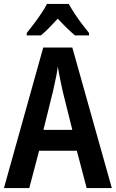

<svg xmlns="http://www.w3.org/2000/svg" viewBox="-20 -957 590 977"><path d="M421 0 371 -190H179L129 0H0L200 -715H348L549 0ZM299 -493Q295 -512 290 -534.5Q285 -557 281 -579Q277 -601 274 -618Q272 -600 268 -578.5Q264 -557 259 -535.5Q254 -514 250 -494L201 -296H348ZM330 -937Q342 -915 359 -889Q376 -863 395.5 -837Q415 -811 433 -789V-777H361Q341 -794 319 -815.5Q297 -837 274 -862Q251 -837 229 -814.5Q207 -792 188 -777H116V-789Q133 -810 153 -836.5Q173 -863 191 -890Q209 -917 219 -937Z"/></svg>

Font: Noto Sans Khmer Condensed SemiBold
Style: Regular
Weight: 600
Width: 3
Designer: Danh Hong and the Monotype Design Team
Foundry: Monotype Imaging Inc.
Version: Version 2.004